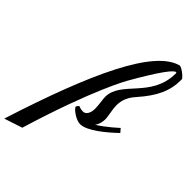

<svg xmlns="http://www.w3.org/2000/svg" viewBox="-524 -818 1280 1280"><g transform="rotate(45 116.0 -178.0)"><path d="M438 -669C423 -687 392 -712 369 -717C175 -670 -12 -259 -210 361L-82 319C74 -195 192 -398 192 -398C304 -594 361 -668 381 -668C385 -668 386 -666 386 -661C386 -428 163 -369 163 -217C163 -195 172 -150 172 -114C172 -76 157 -43 127 -43C100 -43 90 -52 86 -52C82 -52 70 -35 70 -32C76 -12 135 30 173 30C239 30 341 -57 405 -118L383 -144C383 -144 313 -78 247 -38C264 -60 270 -90 270 -111C270 -147 256 -187 256 -231C256 -271 267 -314 310 -362C405 -469 442 -553 442 -655C442 -663 441 -666 438 -669Z"/></g></svg>

Font: Yesteryear
Style: Regular
Weight: 400
Designer: Astigmatic (AOETI)
Foundry: Astigmatic (AOETI)
Version: Version 1.000